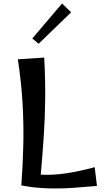

<svg xmlns="http://www.w3.org/2000/svg" viewBox="-20 -1087 619 1107"><path d="M103 -18Q112 -139 114.5 -255.5Q117 -372 110 -492.5Q103 -613 83 -745L235 -755Q242 -622 240.5 -511Q239 -400 232 -296Q225 -192 215 -80Q282 -76 359.5 -87.5Q437 -99 526 -123L539 -15Q480 -10 408 -4.5Q336 1 258 -1Q180 -3 103 -18ZM203 -835 166 -865 338 -1067 390 -1016Z"/></svg>

Font: Marhey
Style: Regular
Weight: 400
Designer: Nur Syamsi & Bustanul Arifin
Foundry: Namelatype
Version: Version 1.000; ttfautohint (v1.8.4.7-5d5b)